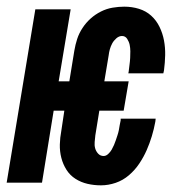

<svg xmlns="http://www.w3.org/2000/svg" viewBox="-37 -548 557 576"><path d="M266 8Q245 8 225.5 3.5Q206 -1 189.5 -11.5Q173 -22 162.5 -38.5Q152 -55 147 -74.5Q142 -94 142.5 -114.5Q143 -135 147 -156L156 -216H124L89 0H-17L69 -520H175L139 -304H171L186 -396Q189 -414 194.5 -431Q200 -448 210.5 -464Q221 -480 235 -492.5Q249 -505 266 -513.5Q283 -522 301 -525Q319 -528 336 -528Q359 -528 380 -521.5Q401 -515 416.5 -501Q432 -487 441.5 -467.5Q451 -448 455 -426.5Q459 -405 458.5 -382.5Q458 -360 455 -337L453 -328H348L349 -333Q350 -343 351.5 -353.5Q353 -364 353.5 -374Q354 -384 354 -394Q354 -404 352 -413.5Q350 -423 344.5 -431.5Q339 -440 329 -440Q320 -440 312 -433Q304 -426 299.5 -417.5Q295 -409 292.5 -400Q290 -391 289 -382L276 -304H349L334 -216H261L249 -142Q248 -132 247 -122Q246 -112 248.5 -103Q251 -94 257.5 -87Q264 -80 274 -80Q281 -80 287.5 -86Q294 -92 298 -99Q302 -106 305 -113Q308 -120 310.5 -127.5Q313 -135 315.5 -142.5Q318 -150 319.5 -157.5Q321 -165 322 -172Q323 -179 325 -187V-192H430L429 -183Q425 -161 418.5 -139.5Q412 -118 403 -97.5Q394 -77 381 -57.5Q368 -38 350 -22.5Q332 -7 310 0.5Q288 8 266 8Z"/></svg>

Font: Iosevka Term Curly XBd Obl
Style: Regular
Weight: 800
Italic angle: -9°
Designer: Belleve Invis
Foundry: Belleve Invis
Version: Version 32.3.0